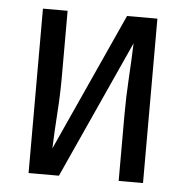

<svg xmlns="http://www.w3.org/2000/svg" viewBox="-43 -562 587 605"><g transform="rotate(5 250.0 -260.0)"><path d="M69 0V-520H147V-312Q147 -255 143 -198Q139 -141 137 -84L335 -520H431V0H354V-208Q354 -265 357.5 -322Q361 -379 363 -436L165 0Z"/></g></svg>

Font: Iosevka Gothic
Style: Regular
Weight: 400
Monospace: yes
Designer: Belleve Invis
Foundry: Belleve Invis
Version: Version 15.5.1; ttfautohint (v1.8.4)